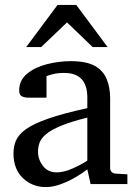

<svg xmlns="http://www.w3.org/2000/svg" viewBox="-20 -740 549 772"><path d="M492.2 0H344.2L331.1 -59.1Q312 -43.9 283.7 -27.3Q255.4 -10.7 224.1 0.7Q192.9 12.2 164.1 12.2Q109.9 12.2 72 -23.9Q34.2 -60.1 34.2 -123Q34.2 -150.9 44.2 -174.8Q54.2 -198.7 84.2 -220.5Q114.3 -242.2 173.6 -262.9Q232.9 -283.7 331.1 -305.2Q331.1 -308.6 331.1 -322Q331.1 -335.4 331.1 -348.1Q331.1 -446.8 237.8 -446.8Q211.9 -446.8 193.1 -441.9Q174.3 -437 167 -434.1V-347.2H94.2Q80.6 -347.2 68.8 -352.3Q57.1 -357.4 57.1 -376Q57.1 -417 88.4 -443.1Q119.6 -469.2 167.7 -481.7Q215.8 -494.1 265.1 -494.1Q327.1 -494.1 361.3 -474.9Q395.5 -455.6 409.2 -421.6Q422.9 -387.7 422.9 -344.2V-64Q422.9 -54.7 429 -48.6Q435.1 -42.5 443.8 -42L492.2 -39.1ZM331.1 -94.2V-267.1Q263.7 -250.5 223.9 -233.6Q184.1 -216.8 164.6 -200Q145 -183.1 138.9 -165.8Q132.8 -148.4 132.8 -129.9Q132.8 -99.1 152.6 -73Q172.4 -46.9 208 -46.9Q237.3 -46.9 272.9 -63Q308.6 -79.1 331.1 -94.2ZM412.6 -550.8H352.5L249.5 -649.9L145.5 -550.8H85.4L211.4 -720.2H286.6Z"/></svg>

Font: Charis
Style: Regular
Weight: 400
Designer: Walt Agee, Miriam Martin, Annie Olsen, Victor Gaultney, Lorna Priest, Alan Ward, Bob Hallissy, Martin Hosken, Sharon Cor
Foundry: SIL Global
Version: Version 7.000